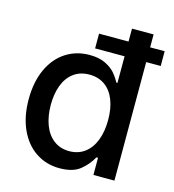

<svg xmlns="http://www.w3.org/2000/svg" viewBox="-107 -797 812 897"><g transform="rotate(15 299.0 -348.0)"><path d="M40 -263.7Q40 -348.1 68.6 -409.9Q97.2 -471.7 147.7 -504.4Q198.2 -537.1 262.7 -537.1Q308.1 -537.1 338.6 -522.2Q369.1 -507.3 386 -487.8Q402.8 -468.3 416 -444.3H420.9V-573.2H278.3V-644.5H420.9V-707H525.4V-644.5H595.7V-573.2H525.4V0H423.8V-83H416Q394.5 -43.9 359.9 -16.6Q325.2 10.7 261.7 10.7Q197.8 10.7 147.5 -22.5Q97.2 -55.7 68.6 -117.9Q40 -180.2 40 -263.7ZM423.8 -265.6Q423.8 -321.3 407.7 -362.3Q391.6 -403.3 360.4 -425.8Q329.1 -448.2 285.2 -448.2Q240.2 -448.2 209 -424.8Q177.7 -401.4 162.1 -360.1Q146.5 -318.8 146.5 -265.6Q146.5 -211.4 162.4 -168.9Q178.2 -126.5 209.7 -102.3Q241.2 -78.1 285.2 -78.1Q328.6 -78.1 359.9 -101.6Q391.1 -125 407.5 -167.5Q423.8 -210 423.8 -265.6Z"/></g></svg>

Font: Pretendard Std Medium
Style: Regular
Weight: 500
Designer: Base glyphs from Inter by Rasmus Andersson; Hangeul glyphs from Noto Sans CJK(Source Han Sans) by Jang Soo-young and Kan
Foundry: Kil Hyung-jin
Version: Version 1.309